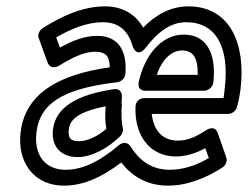

<svg xmlns="http://www.w3.org/2000/svg" viewBox="-20 -548 784 605"><path d="M147 -141C140 -83 176 -53 224 -53C269 -53 319 -80 359 -119C366 -126 369 -137 367 -145C362 -164 362 -193 364 -220L363 -221L364 -244C365 -257 356 -270 339 -267C224 -250 156 -211 147 -141ZM197 -141C200 -168 221 -195 313 -213C311 -189 311 -165 315 -142C285 -116 252 -103 230 -103C204 -103 193 -111 197 -141ZM169 -398 157 -430C203 -457 254 -478 304 -478C353 -478 383 -453 397 -405C397 -405 410 -359 441 -400C481 -452 521 -478 567 -478C660 -478 704 -400 688 -268C687 -258 686 -246 684 -239H435C424 -239 408 -232 407 -212C403 -118 455 -55 534 -55C568 -55 599 -66 627 -81L638 -50C599 -27 557 -13 515 -13C456 -13 418 -44 391 -87C386 -95 372 -105 354 -90C289 -35 236 -13 187 -13C124 -13 86 -57 95 -132C106 -218 170 -268 350 -289C363 -291 374 -302 375 -315C380 -371 365 -435 286 -435C245 -435 204 -418 169 -398ZM130 -351C137 -331 157 -335 166 -341C207 -366 245 -385 279 -385C315 -385 325 -370 326 -336C158 -312 60 -250 45 -132C33 -35 89 37 181 37C240 37 298 13 362 -36C394 5 441 37 509 37C571 37 632 12 682 -21C691 -27 697 -41 693 -52L666 -129C657 -153 637 -142 630 -138C596 -116 571 -105 540 -105C497 -105 465 -131 458 -189H699C710 -189 722 -197 726 -209C731 -224 735 -245 738 -268C755 -410 705 -528 573 -528C519 -528 471 -502 431 -461C408 -502 367 -528 311 -528C238 -528 169 -494 114 -459C104 -452 98 -439 102 -428ZM438 -262H623C638 -262 651 -276 652 -287C662 -370 637 -439 559 -439C490 -439 436 -376 417 -289C415 -278 417 -262 438 -262ZM474 -312C493 -367 525 -389 553 -389C587 -389 604 -369 603 -312Z"/></svg>

Font: Falling Sky
Style: CondOuObl
Weight: 400
Designer: Paul D. Hunt
Foundry: Adobe Systems Incorporated
Version: Version 1.02